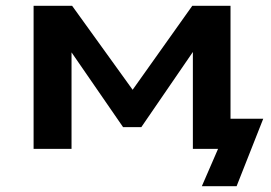

<svg xmlns="http://www.w3.org/2000/svg" viewBox="-20 -514 936 663"><path d="M677 129 733 0H651V-104H889L797 129ZM96 0V-494H229L438 -204L644 -494H776V0H646V-352H658L468 -75H405L214 -352H227V0Z"/></svg>

Font: Nunito Sans 10pt Expanded
Style: Bold
Weight: 700
Width: 7
Designer: Vernon Adams
Foundry: Vernon Adams
Version: Version 3.101;gftools[0.9.27]